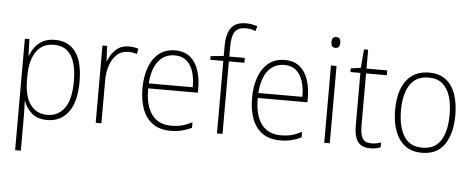

<svg xmlns="http://www.w3.org/2000/svg" viewBox="-59 -920 3224 1309"><g transform="rotate(5 1552.5 -265.5)"><path d="M288 -539Q381 -539 430 -471.5Q479 -404 479 -269Q479 -132 426.5 -61Q374 10 282 10Q214 10 175 -24.5Q136 -59 121 -104H118Q121 -55 121 -1V234H82V-529H113L117 -415H119Q131 -448 152 -476Q173 -504 206.5 -521.5Q240 -539 288 -539ZM284 -505Q204 -505 162.5 -444Q121 -383 121 -277V-251Q121 -139 163 -82Q205 -25 279 -25Q353 -25 396.5 -84.5Q440 -144 440 -269Q440 -385 401.5 -445Q363 -505 284 -505Z M794 -538Q830 -538 859 -528L852 -492Q838 -496 823.5 -498.5Q809 -501 793 -501Q746 -501 715 -472.5Q684 -444 667.5 -395.5Q651 -347 652 -288V0H613V-529H645L650 -424H652Q667 -468 702 -503Q737 -538 794 -538Z M1111 -539Q1174 -539 1213 -506.5Q1252 -474 1270.5 -419Q1289 -364 1289 -297V-265H949Q948 -149 993.5 -87Q1039 -25 1127 -25Q1167 -25 1199 -33Q1231 -41 1270 -61V-23Q1237 -7 1202.5 1.5Q1168 10 1126 10Q1052 10 1004 -24Q956 -58 933 -119Q910 -180 910 -262Q910 -341 932.5 -404Q955 -467 999.5 -503Q1044 -539 1111 -539ZM1111 -505Q1042 -505 999.5 -453Q957 -401 950 -299H1251Q1252 -358 1237 -405Q1222 -452 1191 -478.5Q1160 -505 1111 -505Z M1587 -496H1481V0H1443V-496H1354V-521L1443 -530V-597Q1443 -681 1474 -723Q1505 -765 1576 -765Q1599 -765 1618 -761Q1637 -757 1653 -752L1644 -718Q1613 -731 1576 -731Q1524 -731 1502.5 -699.5Q1481 -668 1481 -595V-529H1587Z M1861 -539Q1924 -539 1963 -506.5Q2002 -474 2020.5 -419Q2039 -364 2039 -297V-265H1699Q1698 -149 1743.5 -87Q1789 -25 1877 -25Q1917 -25 1949 -33Q1981 -41 2020 -61V-23Q1987 -7 1952.5 1.5Q1918 10 1876 10Q1802 10 1754 -24Q1706 -58 1683 -119Q1660 -180 1660 -262Q1660 -341 1682.5 -404Q1705 -467 1749.5 -503Q1794 -539 1861 -539ZM1861 -505Q1792 -505 1749.5 -453Q1707 -401 1700 -299H2001Q2002 -358 1987 -405Q1972 -452 1941 -478.5Q1910 -505 1861 -505Z M2196 -725Q2214 -725 2220.5 -714.5Q2227 -704 2227 -688Q2227 -672 2220 -661.5Q2213 -651 2196 -651Q2180 -651 2173 -661.5Q2166 -672 2166 -688Q2166 -704 2173 -714.5Q2180 -725 2196 -725ZM2215 -529V0H2177V-529Z M2497 -24Q2516 -24 2533 -27.5Q2550 -31 2563 -36V-3Q2549 3 2532 6.5Q2515 10 2492 10Q2432 10 2406.5 -26.5Q2381 -63 2381 -133V-496H2313V-521L2381 -531L2392 -658H2420V-529H2562V-496H2420V-135Q2420 -80 2436.5 -52Q2453 -24 2497 -24Z M3051 -265Q3051 -139 3000 -64.5Q2949 10 2845 10Q2744 10 2691.5 -64.5Q2639 -139 2639 -266Q2639 -395 2693 -467Q2747 -539 2848 -539Q2918 -539 2963 -504.5Q3008 -470 3029.5 -408.5Q3051 -347 3051 -265ZM2679 -266Q2679 -154 2719.5 -89.5Q2760 -25 2845 -25Q2932 -25 2972 -89Q3012 -153 3012 -265Q3012 -336 2995.5 -390Q2979 -444 2943 -474.5Q2907 -505 2848 -505Q2763 -505 2721 -442Q2679 -379 2679 -266Z"/></g></svg>

Font: Noto Sans Telugu SemiCondensed ExtraLight
Style: Regular
Weight: 200
Width: 4
Designer: Jelle Bosma - Monotype Design Team
Foundry: Monotype Imaging Inc.
Version: Version 2.005; ttfautohint (v1.8.4.7-5d5b)